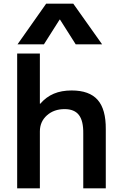

<svg xmlns="http://www.w3.org/2000/svg" viewBox="-20 -1020 652 1040"><path d="M73 -730H196V-458H198Q230 -495 271.5 -512.5Q313 -530 368 -530Q464 -530 509 -479Q554 -428 553 -320V0H431V-297Q432 -365 407.5 -397Q383 -429 330 -429Q272 -429 234 -395Q196 -361 196 -308V0H73ZM230 -1000H377L533 -780H390L305 -914H303L218 -780H75Z"/></svg>

Font: Enso SemiBold
Style: Regular
Weight: 600
Designer: Coji Morishita
Foundry: UNDERFOREST DESIGN
Version: Version 1.000